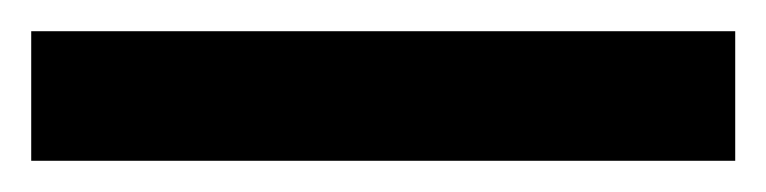

<svg xmlns="http://www.w3.org/2000/svg" viewBox="-20 45 491 123"><path d="M0 148V65H451V148Z"/></svg>

Font: Archivo SemiCondensed SemiBold
Style: Regular
Weight: 600
Width: 4
Designer: Hector Gatti
Foundry: Omnibus-Type
Version: Version 2.001; ttfautohint (v1.8.3)